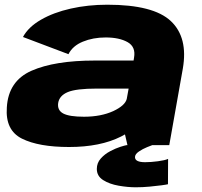

<svg xmlns="http://www.w3.org/2000/svg" viewBox="-20 -616 856 815"><path d="M521 0 510.5 -45.5Q502.5 -41 494 -36.5Q406 8 273 8Q144.5 8 73.2 -27.5Q2 -63 9 -160Q15.5 -272.5 114 -315.8Q212.5 -359 382 -359H547L549 -371.5Q557 -417 521.8 -437Q486.5 -457 428.5 -457Q375 -457 331.8 -439.2Q288.5 -421.5 270.5 -386L77.5 -459Q100.5 -501.5 153.8 -532.2Q207 -563 280.2 -579.5Q353.5 -596 435.5 -596Q631.5 -596 705.2 -526.5Q779 -457 756 -324.5L698.5 0ZM518 -196 526 -240H391.5Q303 -240 267.5 -225Q232 -210 227 -179Q222.5 -148 248.5 -134.2Q274.5 -120.5 336.5 -120.5Q408.5 -120.5 461 -144.5Q511 -168 518 -196ZM556 179Q522 179 483.5 172.2Q445 165.5 418 148.5Q391 131.5 391 101Q391 75.5 407.8 56.8Q424.5 38 447.8 25.8Q471 13.5 491 7.2Q511 1 518 0H626.5Q622 1.5 604 8.8Q586 16 569.5 27.2Q553 38.5 553 51Q553 72.5 596 72.5Q620.5 72.5 650.5 68.5Q680.5 64.5 693.5 58.5L693 166Q688 167.5 666.2 170.5Q644.5 173.5 615 176.2Q585.5 179 556 179Z"/></svg>

Font: Anybody ExtraExpanded ExtraBold
Style: Italic
Weight: 800
Width: 8
Italic angle: -10°
Designer: Tyler Finck
Foundry: Etcetera Type Company
Version: Version 1.010; ttfautohint (v1.8.3) -l 8 -r 50 -G 200 -x 14 